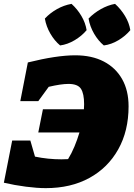

<svg xmlns="http://www.w3.org/2000/svg" viewBox="-23 -960 694 993"><path d="M214 13Q169 13 111 5.5Q53 -2 -3 -15L40 -233H134L158 -150Q225 -136 295 -136Q312 -136 329 -137Q347 -166 362 -202Q377 -238 388 -275H175L199 -395H411Q412 -408 412 -421Q412 -476 395.5 -501Q379 -526 331 -526Q293 -526 229 -511L175 -437H82L121 -637Q270 -674 366 -674Q452 -674 513.5 -642Q575 -610 608.5 -551Q642 -492 642 -410Q642 -283 588.5 -187.5Q535 -92 439 -39.5Q343 13 214 13ZM347 -940Q377 -913 398 -877.5Q419 -842 425 -804Q400 -774 363 -752Q326 -730 288 -725Q259 -749 237.5 -786Q216 -823 209 -864Q235 -892 271 -912.5Q307 -933 347 -940ZM572 -940Q602 -913 623.5 -877.5Q645 -842 651 -804Q626 -774 589.5 -752Q553 -730 514 -725Q485 -749 463.5 -786Q442 -823 435 -864Q462 -892 498 -912.5Q534 -933 572 -940Z"/></svg>

Font: Piazzolla Black
Style: Italic
Weight: 900
Italic angle: -11.3°
Designer: Juan Pablo del Peral
Foundry: Huerta Tipografica
Version: Version 1.330